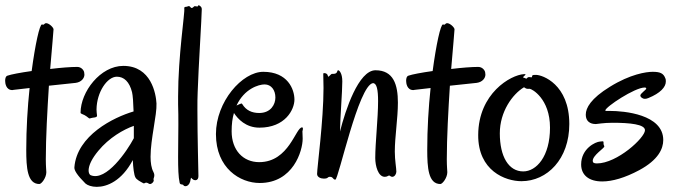

<svg xmlns="http://www.w3.org/2000/svg" viewBox="-38 -688 2635 746"><path d="M170 -574C170 -581 153 -598 141 -598C135 -598 134 -592 130 -592C129 -592 126 -593 125 -593C116 -593 99 -517 85 -412C42 -406 5 -399 -9 -394C-16 -392 -18 -383 -18 -374C-18 -365 -15 -338 10 -338C12 -338 14 -339 16 -339L77 -346C69 -271 64 -187 64 -106C64 -37 68 27 115 27C123 27 142 3 142 -19C142 -24 140 -42 140 -69C140 -154 146 -261 152 -355L256 -366C279 -369 290 -385 290 -398C290 -401 289 -404 289 -407C288 -414 279 -428 262 -428C237 -428 198 -425 157 -420C164 -504 170 -567 170 -574Z M570 -286C568 -323 550 -432 441 -432C352 -432 275 -331 275 -250C275 -245 288 -244 298 -236C309 -228 308 -226 315 -229C323 -232 340 -230 339 -239C338 -247 337 -255 337 -263C338 -331 379 -390 416 -390C444 -390 465 -370 475 -330C478 -318 480 -290 481 -255C403 -232 261 -162 251 -38C250 -26 262 -7 294 25C302 32 318 38 338 38C378 38 435 15 478 -66C479 -38 483 -7 488 1C492 10 508 18 519 24C525 27 526 16 541 26C549 31 562 17 559 11C556 5 567 -3 558 -20C550 -35 547 -56 547 -79C547 -148 572 -241 570 -286ZM482 -151C455 -100 375 17 315 -7C304 -11 295 -43 344 -102C386 -153 442 -185 482 -199Z M746 -652C746 -659 743 -662 739 -665C735 -668 732 -669 731 -664C731 -662 725 -663 720 -664C715 -665 714 -658 707 -657C701 -657 701 -668 691 -663C686 -660 677 -664 678 -655C681 -640 654 -471 654 -313C654 -303 654 -292 654 -282C655 -256 655 -230 655 -204C655 -159 654 -115 654 -78C654 -35 655 0 660 22C662 32 672 26 675 32C678 38 699 40 703 7C705 -2 705 6 713 10C720 14 733 14 733 -4C733 -18 729 -158 729 -261C729 -287 729 -310 730 -329C733 -423 746 -625 746 -652Z M1137 -178C1138 -181 1139 -185 1139 -188C1139 -191 1138 -193 1136 -193C1111 -195 1086 -58 969 -58C907 -58 862 -104 862 -178C862 -206 865 -229 871 -249C886 -226 917 -192 970 -192C1070 -192 1106 -262 1106 -301C1106 -341 1080 -409 985 -409C903 -409 801 -293 801 -167C801 -34 895 23 971 23C1101 23 1138 -102 1138 -149C1138 -161 1137 -171 1137 -178ZM990 -360C1016 -360 1032 -338 1032 -309C1032 -282 1014 -249 969 -249C941 -249 918 -259 903 -284C902 -285 901 -286 900 -286C898 -286 890 -282 881 -278C911 -343 967 -360 990 -360Z M1502 -21C1502 -35 1496 -65 1496 -99C1496 -156 1508 -229 1508 -289C1508 -359 1491 -415 1421 -415C1355 -415 1304 -260 1283 -177C1284 -237 1292 -331 1292 -372C1292 -404 1280 -415 1276 -415C1270 -415 1276 -401 1257 -401H1252C1248 -401 1241 -390 1237 -390C1236 -390 1237 -404 1221 -404C1219 -404 1218 -403 1218 -401C1218 -385 1219 -367 1219 -346C1219 -220 1194 -36 1194 -12C1194 0 1208 6 1220 6C1239 6 1233 -1 1244 -1C1257 -1 1255 10 1265 10C1277 10 1355 -357 1411 -365C1426 -365 1431 -339 1431 -295C1431 -229 1420 -133 1420 -74C1420 -44 1431 -1 1457 -1C1467 -1 1470 -6 1474 -6C1477 -6 1480 -1 1486 -1C1496 -1 1502 -13 1502 -21Z M1728 -574C1728 -581 1711 -598 1699 -598C1693 -598 1692 -592 1688 -592C1687 -592 1684 -593 1683 -593C1674 -593 1657 -517 1643 -412C1600 -406 1563 -399 1549 -394C1542 -392 1540 -383 1540 -374C1540 -365 1543 -338 1568 -338C1570 -338 1572 -339 1574 -339L1635 -346C1627 -271 1622 -187 1622 -106C1622 -37 1626 27 1673 27C1681 27 1700 3 1700 -19C1700 -24 1698 -42 1698 -69C1698 -154 1704 -261 1710 -355L1814 -366C1837 -369 1848 -385 1848 -398C1848 -401 1847 -404 1847 -407C1846 -414 1837 -428 1820 -428C1795 -428 1756 -425 1715 -420C1722 -504 1728 -567 1728 -574Z M2174 -206C2174 -361 2069 -397 2045 -397C2032 -397 2030 -397 2029 -390C2028 -383 2020 -393 2011 -386L2007 -382C2004 -384 2001 -385 1997 -386C1986 -388 2016 -401 1998 -400C1946 -397 1821 -325 1820 -164C1819 -24 1926 16 1988 16C2088 16 2174 -70 2174 -206ZM1998 -349C2009 -341 2011 -343 2020 -343C2028 -343 2099 -305 2099 -192C2099 -80 2046 -22 1995 -22C1938 -22 1904 -80 1904 -170C1904 -254 1953 -322 1998 -349Z M2547 -384C2540 -403 2527 -409 2498 -409C2473 -409 2411 -400 2332 -351C2257 -305 2238 -268 2238 -243C2238 -207 2269 -206 2277 -206C2282 -206 2307 -211 2342 -211C2410 -211 2468 -205 2468 -182C2468 -153 2360 -53 2281 -53C2270 -53 2265 -56 2265 -63C2265 -85 2310 -112 2310 -119C2310 -122 2307 -125 2307 -129C2307 -131 2307 -133 2307 -134C2307 -138 2306 -139 2303 -139C2300 -139 2297 -138 2293 -138C2276 -137 2220 -111 2220 -49C2220 -7 2251 17 2302 17C2341 17 2390 3 2446 -27C2520 -67 2539 -110 2539 -144C2539 -244 2386 -257 2332 -257C2323 -257 2320 -257 2318 -257C2315 -257 2314 -257 2314 -259C2314 -272 2428 -348 2467 -348C2471 -348 2473 -346 2473 -344C2473 -339 2450 -325 2450 -317C2450 -311 2458 -304 2468 -304C2472 -304 2476 -305 2481 -307C2528 -326 2549 -350 2549 -371C2549 -376 2549 -380 2547 -384Z"/></svg>

Font: Oregano
Style: Regular
Weight: 400
Designer: Astigmatic (AOETI)
Foundry: Astigmatic (AOETI)
Version: Version 1.000